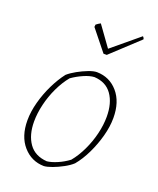

<svg xmlns="http://www.w3.org/2000/svg" viewBox="-129 -750 685 835"><g transform="rotate(20 214.0 -333.0)"><path d="M175 6Q117 5 78.5 -39Q40 -83 40 -157Q40 -197 52 -241.5Q64 -286 84 -327Q104 -368 128 -399Q144 -413 167.5 -426Q191 -439 214.5 -448Q238 -457 253 -457Q312 -456 350 -412Q388 -368 388 -294Q388 -254 376 -209.5Q364 -165 344 -123.5Q324 -82 299 -52Q284 -38 260 -25Q236 -12 213 -3.5Q190 5 175 6ZM180 -18Q200 -20 227 -31.5Q254 -43 278 -61Q302 -90 320.5 -129Q339 -168 349 -209.5Q359 -251 359 -289Q359 -352 331.5 -391Q304 -430 250 -433Q229 -432 201.5 -420Q174 -408 150 -391Q126 -362 107.5 -323Q89 -284 79 -242Q69 -200 69 -162Q69 -100 96.5 -61Q124 -22 180 -18ZM252 -542 175 -638 176 -649Q186 -657 196 -662L263 -569L387 -672Q389 -671 391.5 -667Q394 -663 394 -660L267 -542Z"/></g></svg>

Font: Labrada ExtraLight
Style: Italic
Weight: 200
Italic angle: -7°
Designer: Mercedes Jáuregui
Foundry: Omnibus-Type Team
Version: Version 1.000; ttfautohint (v1.8.4.7-5d5b)